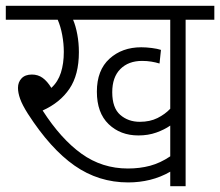

<svg xmlns="http://www.w3.org/2000/svg" viewBox="-20 -642 759 662"><path d="M620 -574V0H567V-50Q534 -31 497.5 -22Q461 -13 422 -13Q320 -13 237 -71Q154 -129 76 -250Q57 -280 49.5 -301Q42 -322 42 -339Q42 -359 54.5 -372Q67 -385 90 -385Q111 -385 127 -373.5Q143 -362 157 -339Q180 -360 190 -391.5Q200 -423 200 -463Q200 -492 194.5 -521.5Q189 -551 179 -574H0V-622H719V-574ZM462 -222Q497 -222 523 -235Q549 -248 567 -267V-574H232Q241 -553 246.5 -523.5Q252 -494 252 -462Q252 -384 219.5 -336Q187 -288 127 -261Q190 -163 261 -112Q332 -61 421 -61Q462 -61 497.5 -70.5Q533 -80 567 -103V-209Q547 -195 519 -185Q491 -175 457 -175Q395 -175 354.5 -214Q314 -253 314 -326Q314 -400 357.5 -439.5Q401 -479 467 -479Q484 -479 503.5 -476.5Q523 -474 535 -470L530 -423Q517 -427 502 -429.5Q487 -432 470 -432Q423 -432 395 -404Q367 -376 367 -324Q367 -270 394.5 -246Q422 -222 462 -222Z"/></svg>

Font: Noto Sans SemiCondensed Light
Style: Italic
Weight: 300
Width: 4
Italic angle: -12°
Designer: Monotype Design Team
Foundry: Monotype Imaging Inc.
Version: Version 2.013; ttfautohint (v1.8.4.7-5d5b)